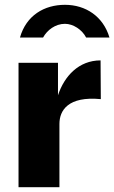

<svg xmlns="http://www.w3.org/2000/svg" viewBox="-20 -778 475 798"><path d="M435 -622C409 -710 336 -758 250 -758C164 -758 89 -714 63 -622H159C176 -653 210 -679 250 -679C284 -679 321 -655 338 -622ZM57 0H227V-263C227 -319 263 -379 399 -366L398 -527C307 -527 247 -461 221 -382V-517H57Z"/></svg>

Font: United Sans ExtraBold
Style: Regular
Weight: 800
Designer: Pablo Impallari, Rodrigo Fuenzalida (Modified by Dan O. Williams)
Version: Version 1.000;PS 001.000;hotconv 1.0.88;makeotf.lib2.5.64775